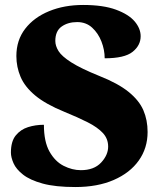

<svg xmlns="http://www.w3.org/2000/svg" viewBox="-20 -744 645 774"><path d="M284 10Q203 10 152 -4Q101 -18 73 -40Q45 -62 34.5 -86Q24 -110 24 -129Q24 -174 43.5 -198Q63 -222 93 -231.5Q123 -241 157 -241Q157 -173 179.5 -133Q202 -93 236.5 -75.5Q271 -58 306 -58Q359 -58 387.5 -88.5Q416 -119 416 -153Q416 -185 394.5 -208Q373 -231 333.5 -251Q294 -271 240 -293Q164 -324 122 -359Q80 -394 63 -434Q46 -474 46 -518Q46 -582 81.5 -628Q117 -674 178 -699Q239 -724 315 -724Q396 -724 447.5 -705Q499 -686 523 -657.5Q547 -629 547 -598Q547 -561 514.5 -535Q482 -509 402 -509Q402 -543 389 -576.5Q376 -610 351.5 -632.5Q327 -655 291 -655Q254 -655 228.5 -637Q203 -619 203 -579Q203 -559 216 -538Q229 -517 267.5 -492.5Q306 -468 380 -438Q456 -408 498.5 -373.5Q541 -339 558 -299.5Q575 -260 575 -212Q575 -147 539.5 -97Q504 -47 438.5 -18.5Q373 10 284 10Z"/></svg>

Font: Noto Serif Bengali Black
Style: Regular
Weight: 900
Version: Version 2.003